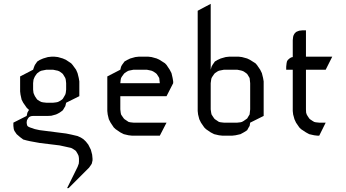

<svg xmlns="http://www.w3.org/2000/svg" viewBox="-20 -708 1804 1002"><path d="M49.8 -50.8V-67.9L119.1 -103L123 -120.1L127.9 -128.9L131.8 -134.8L127.9 -137.2L119.1 -146L101.1 -171.9L92.8 -188L86.9 -214.8L85 -231V-309.1L152.8 -344.2L158.2 -359.9L162.1 -369.1L170.9 -381.8L174.8 -387.2L187 -395L205.1 -402.8L230 -410.2L248 -412.1H265.1L282.2 -410.2L308.1 -402.8L325.2 -395L351.1 -377.9L358.9 -369.1L377 -344.2L384.8 -326.2L391.1 -300.8L394 -283.2V-206.1L325.2 -171.9L320.8 -153.8L315.9 -146L308.1 -132.8L303.2 -128.9L291 -120.1L272.9 -110.8L248 -104L230 -103H152.8L144 -102.1L140.1 -101.1L131.8 -97.2L126 -89.8L121.1 -81.1L120.1 -77.1L119.1 -67.9L120.1 -60.1L121.1 -56.2L123 -50.8L127.9 -46.9L136.2 -43L162.1 -34.2L187 -28.8L325.2 -11.2L351.1 -5.9L384.8 2L401.9 9.8L416 19L428.2 30.8L440.9 46.9L454.1 73.2L460.9 99.1L462.9 120.1V128.9L459 146L454.1 153.8L444.8 167L337.9 273.9H330.1L384.8 163.1L391.1 146L392.1 134.8V120.1L391.1 110.8L389.2 103L384.8 94.2L377 81.1L373 77.1L358.9 67.9L351.1 64L315.9 56.2L291 50.8L187 38.1L136.2 28.8L119.1 24.9L101.1 20L85 7.8L66.9 -7.8L55.2 -24.9L51.8 -34.2L50.8 -43ZM152.8 -240.2 154.8 -223.1 158.2 -214.8 162.1 -206.1 170.9 -192.9 174.8 -188 187 -180.2 195.8 -175.8 205.1 -173.8 222.2 -171.9H256.8L272.9 -173.8L282.2 -175.8L291 -180.2L303.2 -188L308.1 -192.9L315.9 -206.1L320.8 -214.8L323.2 -223.1L325.2 -240.2V-273.9L323.2 -292L320.8 -300.8L315.9 -309.1L308.1 -321.8L303.2 -326.2L291 -335L282.2 -338.9L272.9 -340.8L256.8 -344.2H222.2L205.1 -340.8L195.8 -338.9L187 -335L174.8 -326.2L170.9 -321.8L162.1 -309.1L158.2 -300.8L154.8 -292L152.8 -273.9Z M540 -128.9V-309.1L607.9 -344.2L611.8 -359.9L616.7 -369.1L626 -381.8L629.9 -387.2L643.1 -395L659.7 -402.8L686 -410.2L703.1 -412.1H754.9L771 -410.2L797.9 -402.8L814 -395L840.8 -377.9L849.1 -369.1L865.7 -344.2L875 -326.2L880.9 -300.8L883.8 -283.2V-273.9L849.1 -206.1H607.9V-137.2L609.9 -120.1L611.8 -110.8L616.7 -103L626 -89.8L629.9 -85.9L643.1 -77.1L650.9 -71.8L659.7 -69.8L676.8 -67.9H849.1L814 0H668.9L650.9 -2L626 -7.8L607.9 -17.1L583 -34.2L573.7 -43L557.1 -67.9L547.9 -85.9L542 -110.8ZM607.9 -273.9H814L812 -292L811 -300.8L806.2 -309.1L797.9 -321.8L793 -326.2L779.8 -335L771 -338.9L762.7 -340.8L746.1 -344.2H676.8L659.7 -340.8L650.9 -338.9L643.1 -335L629.9 -326.2L626 -321.8L616.7 -309.1L611.8 -300.8L609.9 -292Z M1011.7 -128.9V-651.9L1079.6 -688V-344.2L1084 -359.9L1088.9 -369.1L1097.7 -381.8L1101.6 -387.2L1114.7 -395L1131.8 -402.8L1157.7 -410.2L1174.8 -412.1H1226.6L1242.7 -410.2L1270 -402.8L1285.6 -395L1313 -377.9L1320.8 -369.1L1337.9 -344.2L1346.7 -326.2L1353 -300.8L1356 -283.2V-103L1285.6 -67.9L1282.7 -50.8L1277.8 -43L1270 -28.8L1264.6 -24.9L1252 -17.1L1234.9 -7.8L1209 -2L1191.9 0H1140.6L1122.6 -2L1097.7 -7.8L1079.6 -17.1L1054.7 -34.2L1045.9 -43L1028.8 -67.9L1020 -85.9L1013.7 -110.8ZM1079.6 -137.2 1082 -120.1 1084 -110.8 1088.9 -103 1097.7 -89.8 1101.6 -85.9 1114.7 -77.1 1122.6 -71.8 1131.8 -69.8 1148.9 -67.9H1217.8L1234.9 -69.8L1242.7 -71.8L1252 -77.1L1264.6 -85.9L1270 -89.8L1277.8 -103L1282.7 -110.8L1283.7 -120.1L1285.6 -137.2V-273.9L1283.7 -292L1282.7 -300.8L1277.8 -309.1L1270 -321.8L1264.6 -326.2L1252 -335L1242.7 -338.9L1234.9 -340.8L1217.8 -344.2H1148.9L1131.8 -340.8L1122.6 -338.9L1114.7 -335L1101.6 -326.2L1097.7 -321.8L1088.9 -309.1L1084 -300.8L1082 -292L1079.6 -273.9Z M1473.6 -344.2V-359.9L1475.6 -377.9L1477.5 -387.2L1481.9 -395L1490.7 -402.8L1499 -408.2L1507.8 -410.2V-498L1509.8 -516.1L1511.7 -522.9L1516.6 -532.2L1524.9 -541L1533.7 -544.9L1542 -547.9L1559.6 -549.8H1576.7V-412.1H1713.9L1679.7 -344.2H1576.7V-137.2L1577.6 -120.1L1580.6 -110.8L1585 -103L1593.8 -89.8L1597.7 -85.9L1610.8 -77.1L1619.6 -71.8L1627.9 -69.8L1646 -67.9H1679.7L1646 0H1636.7L1619.6 -2L1593.8 -7.8L1576.7 -17.1L1550.8 -34.2L1542 -43L1524.9 -67.9L1516.6 -85.9L1509.8 -110.8L1507.8 -128.9V-344.2Z"/></svg>

Font: Petahja
Style: Regular
Weight: 400
Designer: T. Christopher White
Version: Version 1.1